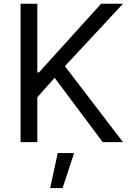

<svg xmlns="http://www.w3.org/2000/svg" viewBox="-20 -747 692 1009"><path d="M88.1 -727.3H176.1V-366.5H184.7L511.4 -727.3H626.4L321 -399.1L626.4 0H519.9L267 -338.1L176.1 -235.8V0H88.1ZM283.4 57.5H369.3L308.9 241.5H243.6Z"/></svg>

Font: Inter P
Style: Regular
Weight: 400
Designer: Rasmus Andersson
Foundry: rsms
Version: Version 3.018;git-588b23468